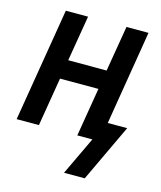

<svg xmlns="http://www.w3.org/2000/svg" viewBox="-106 -597 712 850"><g transform="rotate(15 250.0 -172.5)"><path d="M268 175 351 0H282L319 -223H143L106 0H4L90 -520H192L157 -311H333L368 -520H469L398 -88H487L363 175Z"/></g></svg>

Font: Iosevka SS04 Semibold
Style: Italic
Weight: 600
Italic angle: -9°
Monospace: yes
Designer: Belleve Invis
Foundry: Belleve Invis
Version: Version 19.0.0; ttfautohint (v1.8.4)